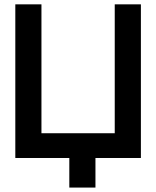

<svg xmlns="http://www.w3.org/2000/svg" viewBox="-20 -720 712 875"><path d="M622.1 0H415V134.8H295.9V0H49.8V-700.2H168.9V-112.8H502.9V-700.2H622.1Z"/></svg>

Font: Cakra Normal
Style: Regular
Weight: 400
Designer: Lucia Kollert, Vojtech Kollert
Foundry: OoM Type
Version: Version 1.000;Glyphs 3.1.1 (3148)